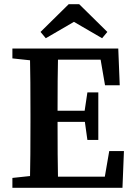

<svg xmlns="http://www.w3.org/2000/svg" viewBox="-20 -894 639 914"><path d="M332 -790 198 -712 173 -742 307 -874H357L491 -742L466 -712ZM500 -175H570L563 0H39V-47L123 -56Q125 -139 125 -310V-353Q125 -522 123 -607L39 -616V-663H543L550 -488H480L459 -610H256Q254 -530 254 -367H383L396 -454H448V-228H396L384 -314H254Q254 -138 256 -53H479Z"/></svg>

Font: TypoPRO Source Serif Pro
Style: Regular
Weight: 600
Designer: Frank Grießhammer
Foundry: Adobe Systems Incorporated
Version: Version 1.017;PS 1.0;hotconv 1.0.79;makeotf.lib2.5.61930